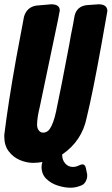

<svg xmlns="http://www.w3.org/2000/svg" viewBox="-49 -742 521 896"><path d="M280 134Q252 134 220.5 124Q189 114 167 92.5Q145 71 145 37Q145 23 149 14Q128 18 105 18Q75 18 44 5Q13 -8 -8 -35.5Q-29 -63 -29 -104Q-29 -118 -28 -120Q-11 -259 26 -467L63 -664Q76 -709 121 -716L190 -722Q230 -722 230 -693Q230 -690 221 -646L137 -245Q124 -192 124 -160Q124 -144 132 -133.5Q140 -123 152 -123Q171 -123 183 -140Q201 -166 213 -223L216 -238Q233 -316 274 -533Q281 -576 291 -623L299 -668Q309 -712 355 -718L411 -722Q452 -722 452 -690L424 -532Q383 -305 356 -195Q334 -84 241 -21Q241 5 255.5 21Q270 37 291 37Q305 37 317 31Q329 25 336 25Q348 25 352 43L356 63Q358 67 358 78Q358 93 349.5 107Q341 121 326 125Q304 134 280 134Z"/></svg>

Font: Bangerz
Style: Bold
Weight: 700
Designer: vernon adams
Foundry: Vernon Adams
Version: Version 2.10;February 7, 2025;FontCreator 13.0.0.2683 64-bit